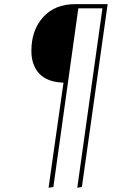

<svg xmlns="http://www.w3.org/2000/svg" viewBox="-20 -701 605 917"><path d="M338.9 -681.2H494.1L371.1 191.9L349.1 195.8L469.2 -661.1H354L234.9 191.9L211.9 195.8L283.2 -306.2Q204.1 -309.1 167 -349.9Q129.9 -390.6 129.9 -458Q129.9 -556.6 185.8 -618.9Q241.7 -681.2 338.9 -681.2Z"/></svg>

Font: Fira Sans Compressed Thin
Style: Italic
Weight: 100
Width: 3
Italic angle: -8°
Designer: Carrois Corporate & Edenspiekermann AG
Foundry: Carrois Corporate GbR & Edenspiekermann AG
Version: Version 4.203;PS 004.203;hotconv 1.0.88;makeotf.lib2.5.64775